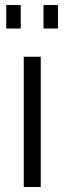

<svg xmlns="http://www.w3.org/2000/svg" viewBox="-20 -748 258 768"><path d="M75 0V-521H143V0ZM5 -634V-728H63V-634ZM154 -634V-728H212V-634Z"/></svg>

Font: Raleway
Style: Regular
Weight: 400
Designer: Matt McInerney, Pablo Impallari, Rodrigo Fuenzalida
Foundry: Matt McInerney, Pablo Impallari, Rodrigo Fuenzalida
Version: Version 4.101;RELEASE